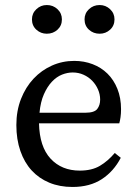

<svg xmlns="http://www.w3.org/2000/svg" viewBox="-20 -730 550 763"><path d="M275 -488Q314 -488 348 -475Q382 -462 407 -437.5Q432 -413 446.5 -377Q461 -341 461 -296Q461 -279 459 -264.5Q457 -250 454 -240H135Q137 -147 181 -99.5Q225 -52 297 -52Q345 -52 377 -71Q409 -90 436 -122L460 -103Q432 -49 384.5 -18Q337 13 268 13Q217 13 176 -4Q135 -21 106 -52.5Q77 -84 61 -130Q45 -176 45 -233Q45 -290 63.5 -337Q82 -384 113.5 -417.5Q145 -451 186.5 -469.5Q228 -488 275 -488ZM269 -442Q248 -442 226.5 -433.5Q205 -425 186.5 -405.5Q168 -386 154.5 -355.5Q141 -325 137 -282H319Q355 -282 366.5 -297Q378 -312 378 -334Q378 -355 369.5 -374.5Q361 -394 346.5 -409Q332 -424 312 -433Q292 -442 269 -442ZM376 -596Q351 -596 333.5 -612Q316 -628 316 -653Q316 -677 333.5 -693.5Q351 -710 376 -710Q400 -710 417.5 -693.5Q435 -677 435 -653Q435 -628 417.5 -612Q400 -596 376 -596ZM166 -596Q142 -596 124.5 -612Q107 -628 107 -653Q107 -677 124.5 -693.5Q142 -710 166 -710Q191 -710 208.5 -693.5Q226 -677 226 -653Q226 -628 208.5 -612Q191 -596 166 -596Z"/></svg>

Font: Source Serif Pro
Style: Regular
Weight: 400
Designer: Frank Grießhammer
Foundry: Adobe Systems Incorporated
Version: Version 2.000;PS 1.000;hotconv 16.6.51;makeotf.lib2.5.65220